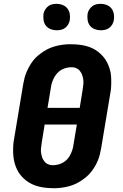

<svg xmlns="http://www.w3.org/2000/svg" viewBox="-20 -974 640 1002"><path d="M257 8Q238 8 219 6Q200 4 182 -0.5Q164 -5 147 -13Q130 -21 116 -32Q102 -43 90 -57Q78 -71 70 -87Q62 -103 57 -120.5Q52 -138 50 -157Q48 -176 48.5 -198.5Q49 -221 51 -234L101 -534Q104 -551 108 -567Q112 -583 119 -599Q126 -615 134.5 -630Q143 -645 154 -659Q165 -673 179 -684.5Q193 -696 207.5 -705.5Q222 -715 238 -722Q254 -729 271 -733.5Q288 -738 307 -740.5Q326 -743 338 -743H352Q371 -743 390 -741Q409 -739 427.5 -734.5Q446 -730 462.5 -722Q479 -714 493 -703Q507 -692 519 -678Q531 -664 539 -648Q547 -632 552.5 -614.5Q558 -597 559.5 -578Q561 -559 560.5 -536.5Q560 -514 558 -501L508 -201Q505 -184 501 -168Q497 -152 490.5 -136Q484 -120 475 -105Q466 -90 455 -76Q444 -62 430 -50.5Q416 -39 401.5 -29.5Q387 -20 371 -13Q355 -6 338 -1.5Q321 3 302 5.5Q283 8 272 8ZM228 -411H396L411 -504Q412 -512 413 -519.5Q414 -527 415 -535Q416 -543 415.5 -550.5Q415 -558 413.5 -565Q412 -572 410 -579Q408 -586 404.5 -592.5Q401 -599 396.5 -604.5Q392 -610 386 -614Q380 -618 371.5 -620.5Q363 -623 359 -623H352Q340 -623 327 -620Q314 -617 302 -610.5Q290 -604 281 -594.5Q272 -585 265 -573.5Q258 -562 253 -547.5Q248 -533 247 -525ZM251 -112H257Q269 -112 282 -115Q295 -118 307 -124.5Q319 -131 328.5 -140.5Q338 -150 344.5 -161.5Q351 -173 356 -187.5Q361 -202 362 -210L381 -324H213L198 -231Q197 -223 196 -215.5Q195 -208 194 -200Q193 -192 193.5 -184.5Q194 -177 195.5 -170Q197 -163 199 -156Q201 -149 204.5 -142.5Q208 -136 212.5 -130.5Q217 -125 223 -121Q229 -117 237.5 -114.5Q246 -112 251 -112ZM505 -816Q489 -816 474 -822Q459 -828 449.5 -840Q440 -852 437.5 -868.5Q435 -885 437 -902Q439 -913 445.5 -923.5Q452 -934 461.5 -941.5Q471 -949 482.5 -951.5Q494 -954 506 -954Q522 -954 537 -948Q552 -942 561.5 -930Q571 -918 574 -901.5Q577 -885 574 -868Q572 -857 566 -846.5Q560 -836 550 -828.5Q540 -821 528.5 -818.5Q517 -816 505 -816ZM275 -816Q259 -816 244 -822Q229 -828 219.5 -840Q210 -852 207.5 -868.5Q205 -885 207 -902Q209 -913 215.5 -923.5Q222 -934 231.5 -941.5Q241 -949 252.5 -951.5Q264 -954 276 -954Q292 -954 307 -948Q322 -942 331.5 -930Q341 -918 344 -901.5Q347 -885 344 -868Q342 -857 336 -846.5Q330 -836 320 -828.5Q310 -821 298.5 -818.5Q287 -816 275 -816Z"/></svg>

Font: Iosevka Aile Heavy
Style: Italic
Weight: 900
Italic angle: -9°
Designer: Belleve Invis
Foundry: Belleve Invis
Version: Version 31.1.0; ttfautohint (v1.8.4)